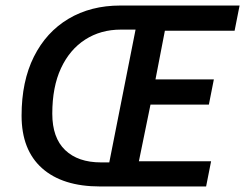

<svg xmlns="http://www.w3.org/2000/svg" viewBox="-20 -674 886 694"><path d="M342 0Q206 0 132 -66Q58 -132 58 -256Q58 -380 102.5 -469Q147 -558 227.5 -606Q308 -654 415 -654H846L828 -563H576L542 -387H753L735 -296H524L482 -91H743L725 0ZM345 -87H375L470 -567H417Q344 -567 288 -531Q232 -495 200.5 -427.5Q169 -360 169 -263Q169 -176 215.5 -131.5Q262 -87 345 -87Z"/></svg>

Font: Source Sans Pro SemiBold
Style: Italic
Weight: 600
Italic angle: -11°
Designer: Paul D. Hunt
Foundry: Adobe Systems Incorporated
Version: Version 1.095;hotconv 1.0.109;makeotfexe 2.5.65596